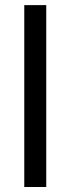

<svg xmlns="http://www.w3.org/2000/svg" viewBox="-20 -748 282 768"><path d="M165 0H77.1V-727.5H165Z"/></svg>

Font: Raveo Variable
Style: Regular
Weight: 400
Designer: Jakub Foglar, Rasmus Andersson (Inter)
Foundry: Jakubfoglar.com
Version: Version 1.000;Glyphs 3.2.3 (3260)